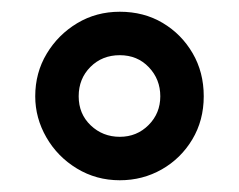

<svg xmlns="http://www.w3.org/2000/svg" viewBox="-20 -720 407 327"><path d="M327 -556Q327 -515 307.5 -482.5Q288 -450 255.5 -431.5Q223 -413 184 -413Q144 -413 111 -433Q78 -453 59 -486Q40 -519 40 -556Q40 -596 59.5 -628.5Q79 -661 111.5 -680.5Q144 -700 184 -700Q225 -700 257 -681Q289 -662 308 -629.5Q327 -597 327 -556ZM184 -626Q154 -626 134 -606Q114 -586 114 -556Q114 -526 134.5 -506.5Q155 -487 184 -487Q213 -487 233 -507Q253 -527 253 -556Q253 -585 233.5 -605.5Q214 -626 184 -626Z"/></svg>

Font: Kulim Park SemiBold
Style: Regular
Weight: 600
Designer: Noponies / Dale Sattler
Foundry: Noponies
Version: Version 1.000; ttfautohint (v1.8.3)